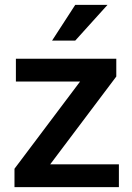

<svg xmlns="http://www.w3.org/2000/svg" viewBox="-20 -770 543 790"><path d="M469.2 -93.8V0H39.6V-75.7L309.6 -434.6H45.4V-528.3H458.5V-455.1L186.5 -93.8ZM194.3 -603 289.6 -750H422.4L289.6 -603Z"/></svg>

Font: Vazirmatn RD Medium
Style: Regular
Weight: 500
Designer: Saber Rastikerdar
Foundry: Saber Rastikerdar
Version: Version 33.003